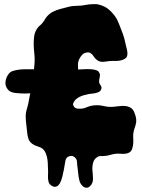

<svg xmlns="http://www.w3.org/2000/svg" viewBox="-20 -738 683 926"><path d="M137 -347Q141 -370 143 -392.5Q145 -415 147 -438Q148 -459 145.5 -480.5Q143 -502 142.5 -523Q142 -544 145 -564.5Q148 -585 161 -603Q166 -610 173.5 -616Q181 -622 186 -629Q192 -636 196 -643.5Q200 -651 206 -658Q220 -674 236.5 -682Q253 -690 272 -695Q292 -700 310.5 -705Q329 -710 352 -710Q372 -710 391.5 -714Q411 -718 431 -718H444Q450 -718 456 -716Q485 -709 504.5 -692.5Q524 -676 540 -652Q545 -644 549 -634Q553 -624 557 -615Q565 -595 572.5 -574.5Q580 -554 584 -533Q585 -526 588 -516Q591 -506 593 -495.5Q595 -485 594.5 -475.5Q594 -466 589 -460Q583 -454 574.5 -450.5Q566 -447 556.5 -445.5Q547 -444 537 -444H520Q510 -444 500.5 -442.5Q491 -441 481.5 -440Q472 -439 463 -441Q454 -443 446 -450Q438 -456 433.5 -463.5Q429 -471 423.5 -476.5Q418 -482 411 -484.5Q404 -487 391 -483Q383 -481 377 -474.5Q371 -468 366 -460Q361 -452 358.5 -443.5Q356 -435 356 -428Q356 -407 357 -386Q358 -365 352 -345Q347 -328 343 -309.5Q339 -291 335 -274Q333 -265 331.5 -255Q330 -245 331.5 -236.5Q333 -228 338.5 -221.5Q344 -215 356 -214Q379 -212 396.5 -220Q414 -228 435 -230Q458 -232 480.5 -226.5Q503 -221 527 -223Q540 -224 554.5 -226Q569 -228 582.5 -227Q596 -226 607.5 -220Q619 -214 626 -200Q631 -189 634.5 -176Q638 -163 637 -150Q635 -136 630 -122.5Q625 -109 623 -95Q622 -85 622.5 -75.5Q623 -66 623 -57Q623 -37 617 -19Q611 -1 588 3Q574 5 561 3.5Q548 2 534 4Q522 6 510.5 9.5Q499 13 486 14Q478 15 468 14.5Q458 14 450 19Q433 29 428.5 49Q424 69 426 86Q428 103 428.5 124Q429 145 415 159Q407 167 398.5 167.5Q390 168 383 163Q376 158 370.5 150Q365 142 363 133Q359 117 357.5 101.5Q356 86 354 70Q352 59 351.5 44.5Q351 30 342 22Q332 12 318.5 14.5Q305 17 299 27Q296 31 294 45.5Q292 60 288.5 78Q285 96 280.5 114.5Q276 133 269 145.5Q262 158 251 162Q240 166 225 155Q218 150 215.5 142.5Q213 135 212 126.5Q211 118 211.5 109Q212 100 212 92Q211 80 211 64Q211 48 209 32.5Q207 17 201.5 3Q196 -11 186 -20Q176 -28 161.5 -32Q147 -36 136 -44Q122 -54 117 -69Q112 -84 111 -100Q109 -120 106.5 -139.5Q104 -159 104 -179Q104 -195 108.5 -209Q113 -223 116 -237Q121 -264 126.5 -291.5Q132 -319 137 -347ZM23 -383Q30 -392 43 -396Q56 -400 71 -402Q86 -404 102 -404H130Q187 -404 244.5 -402.5Q302 -401 359 -403Q369 -403 383 -404Q397 -405 411 -404.5Q425 -404 437 -401.5Q449 -399 455 -393Q462 -384 462 -377Q462 -369 460 -361Q458 -353 458 -345Q458 -336 464.5 -327.5Q471 -319 469 -311Q467 -301 460 -296.5Q453 -292 442.5 -289.5Q432 -287 420 -286Q408 -285 398 -282Q372 -277 354.5 -265.5Q337 -254 332 -236Q330 -230 330 -218Q330 -206 329 -193.5Q328 -181 323 -171Q318 -161 306 -158Q287 -153 277.5 -160Q268 -167 263.5 -178.5Q259 -190 258 -201.5Q257 -213 256 -219Q253 -233 247 -250Q241 -267 224 -277Q213 -283 197 -285.5Q181 -288 164 -288.5Q147 -289 129.5 -288Q112 -287 99 -287Q79 -287 55 -289.5Q31 -292 20 -304Q4 -321 6.5 -343.5Q9 -366 23 -383Z"/></svg>

Font: Double Feature
Style: Regular
Weight: 400
Designer: David Shetterly
Foundry: David Shetterly
Version: Version 2.100 1997 initial release